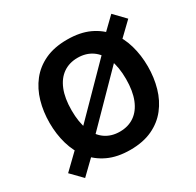

<svg xmlns="http://www.w3.org/2000/svg" viewBox="-156 -893 1111 1086"><g transform="rotate(-30 399.0 -350.0)"><path d="M405.9 -714.1Q321.6 -714.1 261 -685.8Q200.3 -657.4 161.3 -607.6Q122.3 -557.7 103.6 -492.7Q85 -427.7 85 -354.6Q85 -281.7 103.8 -216.6Q122.6 -151.5 161.6 -101.6Q200.7 -51.7 261.3 -23.2Q321.9 5.4 405.9 5.4Q489.8 5.4 550.5 -23.2Q611.1 -51.7 650.1 -101.6Q689.2 -151.5 707.8 -216.6Q726.5 -281.7 726.5 -354.6Q726.5 -427.7 707.8 -492.7Q689.2 -557.7 650.3 -607.6Q611.4 -657.4 550.8 -685.8Q490.2 -714.1 405.9 -714.1ZM405.9 -595.4Q460.4 -595.4 500.3 -568Q540.2 -540.5 562.1 -486.9Q584 -433.2 584 -354.6Q584 -276.4 562.4 -222.6Q540.8 -168.8 500.8 -141.1Q460.8 -113.5 405.9 -113.5Q351.1 -113.5 311.2 -141.1Q271.3 -168.8 249.8 -222.4Q228.4 -276 228.4 -354.6Q228.4 -433.2 250.2 -486.9Q271.9 -540.5 311.8 -568Q351.7 -595.4 405.9 -595.4ZM696 -715.4 594.6 -617.3 570 -579.3 183.3 -186.4 143 -162.3 33.7 -56.6 103.5 15 206.9 -85 232.2 -123.3 619.8 -517.8 656.5 -538.8 765.3 -643.5Z"/></g></svg>

Font: Estedad VF
Style: Regular
Weight: 100
Designer: Amin Abedi
Version: Version 7.3